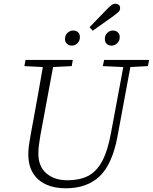

<svg xmlns="http://www.w3.org/2000/svg" viewBox="-20 -996 821 1031"><path d="M334 15Q240 15 186 -32Q132 -79 132 -168Q132 -191 135.5 -216Q139 -241 144 -269L161 -361Q174 -430 186 -499Q198 -568 210 -636L111 -641L117 -674H371L365 -641L265 -636L197 -270Q193 -243 189.5 -220Q186 -197 186 -171Q186 -102 229 -65Q272 -28 343 -28Q406 -28 451.5 -50.5Q497 -73 527.5 -128.5Q558 -184 576 -282L642 -636L532 -641L539 -674H781L774 -641L680 -636L611 -264Q583 -114 515 -49.5Q447 15 334 15ZM366 -751Q351 -751 340 -760.5Q329 -770 329 -787Q329 -807 342.5 -819.5Q356 -832 373 -832Q390 -832 399.5 -822.5Q409 -813 409 -797Q409 -777 396 -764Q383 -751 366 -751ZM478 -831 461 -850 548 -940Q566 -959 577 -967.5Q588 -976 599 -976Q610 -976 617.5 -970Q625 -964 625 -953Q625 -940 616.5 -932Q608 -924 585 -907ZM579 -751Q563 -751 553 -760.5Q543 -770 543 -787Q543 -807 556 -819.5Q569 -832 586 -832Q602 -832 612.5 -822.5Q623 -813 623 -797Q623 -777 609.5 -764Q596 -751 579 -751Z"/></svg>

Font: Source Serif 4 SmText Light
Style: Italic
Weight: 300
Italic angle: -12°
Designer: Frank Grießhammer
Foundry: Adobe
Version: Version 4.005;hotconv 1.1.0;makeotfexe 2.6.0